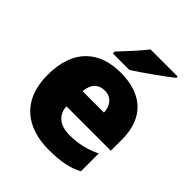

<svg xmlns="http://www.w3.org/2000/svg" viewBox="-212 -899 1042 1042"><g transform="rotate(45 309.0 -378.0)"><path d="M548 -756V-766H339C306 -721 244 -657 210 -620V-606H337C391 -640 501 -718 548 -756ZM315 -563C152 -563 42 -472 42 -273C42 -76 166 10 333 10C429 10 487 -3 540 -31V-168C479 -139 425 -126 356 -126C278 -126 238 -167 235 -225H576V-310C576 -479 476 -563 315 -563ZM322 -433C374 -433 402 -394 403 -345H239C244 -406 277 -433 322 -433Z"/></g></svg>

Font: Noto Sans Arabic UI Bk
Style: Regular
Weight: 900
Designer: Monotype Design Team, Nadine Chahine and Nizar Qandah
Foundry: Monotype Imaging Inc.
Version: Version 2.010